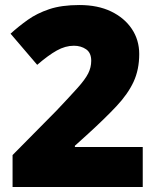

<svg xmlns="http://www.w3.org/2000/svg" viewBox="-20 -744 626 764"><path d="M548 0H30V-127L204 -303Q258 -360 288.5 -394Q319 -428 331 -452Q343 -476 343 -502Q343 -534 322.5 -548Q302 -562 274 -562Q240 -562 206 -543Q172 -524 128 -486L22 -610Q54 -639 90.5 -665Q127 -691 176 -707.5Q225 -724 296 -724Q369 -724 422 -698.5Q475 -673 504.5 -629Q534 -585 534 -529Q534 -467 511.5 -418.5Q489 -370 443.5 -321.5Q398 -273 330 -211L278 -164V-159H548Z"/></svg>

Font: Noto Sans Black
Style: Regular
Weight: 900
Designer: Monotype Design Team
Foundry: Monotype Imaging Inc.
Version: Version 2.007